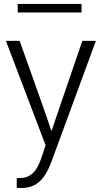

<svg xmlns="http://www.w3.org/2000/svg" viewBox="-20 -719 513 969"><path d="M69.3 -656.2V-699.2H391.6V-656.2ZM9.8 -512.7H79.1L194.3 -189.5Q216.8 -126 238.3 -60.5H241.2Q249 -85 264.2 -128.9Q279.3 -172.9 285.2 -190.4L395.5 -512.7H463.9L241.2 92.8Q213.9 168 177.7 198.7Q141.6 229.5 91.8 229.5H64.5V179.7H82Q117.2 179.7 143.6 156.7Q169.9 133.8 189.5 76.2L210 13.7Z"/></svg>

Font: Gothic A1 Light
Style: Regular
Weight: 300
Version: Version 2.50